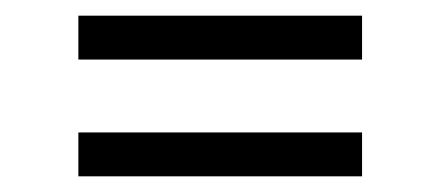

<svg xmlns="http://www.w3.org/2000/svg" viewBox="-20 -353 562 245"><path d="M442 -277V-333H80V-277ZM442 -128V-184H80V-128Z"/></svg>

Font: Cambay Devanagari
Style: Regular
Weight: 400
Designer: Pooja Saxena
Foundry: Pooja Saxena
Version: Version 1.180;PS 001.180;hotconv 1.0.70;makeotf.lib2.5.58329